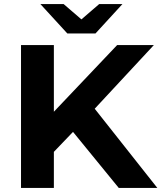

<svg xmlns="http://www.w3.org/2000/svg" viewBox="-20 -921 791 941"><path d="M228 -160 219 -347 554 -700H734L432 -375L342 -279ZM83 0V-700H244V0ZM562 0 313 -305 419 -420 751 0ZM310 -757 178 -901H292L430 -782H328L466 -901H580L448 -757Z"/></svg>

Font: Montserrat Thin
Style: Bold
Weight: 700
Version: Version 9.000